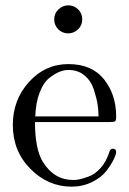

<svg xmlns="http://www.w3.org/2000/svg" viewBox="-20 -688 484 719"><path d="M183 -615Q183 -638 199 -653Q215 -668 236 -668Q257 -668 272.5 -653Q288 -638 288 -615Q288 -593 272 -578Q256 -563 236 -563Q213 -563 198 -578.5Q183 -594 183 -615ZM28 -220Q28 -314 88.5 -381Q149 -448 236 -448Q324 -448 369.5 -391Q415 -334 415 -252Q415 -237 411 -234Q407 -231 390 -231H111Q111 -129 141 -81Q183 -14 254 -14Q264 -14 275.5 -16Q287 -18 311 -26.5Q335 -35 356 -58Q377 -81 389 -117Q392 -131 402 -131Q415 -131 415 -119Q415 -110 405.5 -90.5Q396 -71 378 -47.5Q360 -24 325 -6.5Q290 11 248 11Q160 11 94 -55.5Q28 -122 28 -220ZM112 -252H349Q349 -273 345.5 -296.5Q342 -320 331.5 -352.5Q321 -385 296.5 -405.5Q272 -426 236 -426Q220 -426 202.5 -419Q185 -412 164 -395.5Q143 -379 128.5 -341.5Q114 -304 112 -252Z"/></svg>

Font: CMU Serif
Style: Roman
Weight: 500
Version: Version 0.7.0